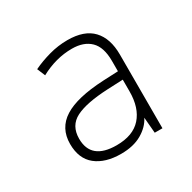

<svg xmlns="http://www.w3.org/2000/svg" viewBox="-87 -808 496 496"><g transform="rotate(-30 161.0 -560.0)"><path d="M169 -722Q219 -722 243.5 -696Q268 -670 268 -622V-402H245L241 -449Q230 -427 205 -412.5Q180 -398 143 -398Q96 -398 68.5 -420Q41 -442 41 -486Q41 -533 79 -557Q117 -581 197 -585L242 -587V-618Q242 -659 222.5 -678Q203 -697 168 -697Q120 -697 74 -672L64 -696Q87 -707 114 -714.5Q141 -722 169 -722ZM196 -560Q131 -557 99.5 -541Q68 -525 68 -486Q68 -423 144 -423Q193 -423 217.5 -450.5Q242 -478 242 -527V-562Z"/></g></svg>

Font: Noto Sans Sinhala UI Thin
Style: Regular
Weight: 100
Designer: Jelle Bosma - Monotype Design Team
Foundry: Monotype Imaging Inc.
Version: Version 2.006; ttfautohint (v1.8.4.7-5d5b)